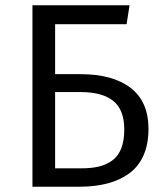

<svg xmlns="http://www.w3.org/2000/svg" viewBox="-20 -708 617 728"><path d="M285.2 -426.8Q407.7 -426.8 475.3 -374.8Q543 -322.8 543 -219.2Q543 -161.1 523.9 -118.4Q504.9 -75.7 469.2 -50Q433.6 -24.4 386.7 -12.2Q339.8 0 280.8 0H103V-688H471.2L460 -616.2H189V-426.8ZM289.1 -69.8Q326.7 -69.8 354.5 -76.4Q382.3 -83 405 -99.1Q427.7 -115.2 439.5 -144.8Q451.2 -174.3 451.2 -216.8Q451.2 -292 409.4 -325.4Q367.7 -358.9 286.1 -358.9H189V-69.8Z"/></svg>

Font: Fira Sans Book
Style: Regular
Weight: 350
Designer: Carrois Corporate & Edenspiekermann AG
Foundry: Carrois Corporate GbR & Edenspiekermann AG
Version: Version 4.203;PS 004.203;hotconv 1.0.88;makeotf.lib2.5.64775